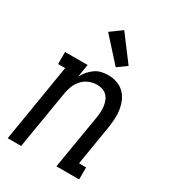

<svg xmlns="http://www.w3.org/2000/svg" viewBox="-185 -865 870 966"><g transform="rotate(30 250.0 -382.0)"><path d="M13 0 87 -450H46V-520H177L165 -446Q175 -464 188 -479.5Q201 -495 218 -507Q235 -519 254.5 -523.5Q274 -528 293 -528Q320 -528 344.5 -519.5Q369 -511 386.5 -494Q404 -477 414 -454Q424 -431 428 -405.5Q432 -380 430.5 -353.5Q429 -327 425 -301L387 -70H428V0H296L348 -312Q351 -329 352 -346Q353 -363 351 -379Q349 -395 343.5 -410Q338 -425 327.5 -436Q317 -447 301.5 -452.5Q286 -458 269 -458Q246 -458 223.5 -449Q201 -440 184.5 -422Q168 -404 159.5 -382Q151 -360 147 -337L91 0ZM305 -581 183 -716 249 -764 358 -619Z"/></g></svg>

Font: Iosevka Gothic
Style: Italic
Weight: 400
Italic angle: -9°
Monospace: yes
Designer: Belleve Invis
Foundry: Belleve Invis
Version: Version 15.5.1; ttfautohint (v1.8.4)